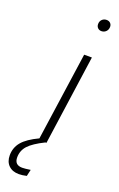

<svg xmlns="http://www.w3.org/2000/svg" viewBox="-250 -788 650 1047"><g transform="rotate(20 75.0 -265.0)"><path d="M174.8 -742.2Q188.5 -742.2 196.8 -733.9Q205.1 -725.6 205.1 -712.9Q205.1 -696.3 194.3 -685.5Q183.6 -674.8 168 -674.8Q154.8 -674.8 146.5 -683.3Q138.2 -691.9 138.2 -705.1Q138.2 -721.7 148.7 -731.9Q159.2 -742.2 174.8 -742.2ZM50.8 -9.8 124 -522H168.9L95.2 0H88.9Q24.9 31.7 -1.5 60.5Q-27.8 89.4 -27.8 128.9Q-27.8 172.9 17.1 172.9Q33.2 172.9 64.9 168L56.2 206.1Q31.7 211.9 11.2 211.9Q-25.9 211.9 -47.9 190.4Q-69.8 168.9 -69.8 131.8Q-69.8 86.9 -41.7 53.7Q-13.7 20.5 50.8 -9.8Z"/></g></svg>

Font: Fira Sans Compressed ExtraLight
Style: Italic
Weight: 250
Width: 3
Italic angle: -8°
Designer: Carrois Corporate & Edenspiekermann AG
Foundry: Carrois Corporate GbR & Edenspiekermann AG
Version: Version 4.203;PS 004.203;hotconv 1.0.88;makeotf.lib2.5.64775